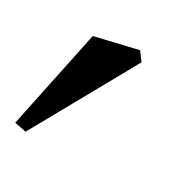

<svg xmlns="http://www.w3.org/2000/svg" viewBox="-103 -189 355 371"><g transform="rotate(30 74.0 -3.5)"><path d="M-2 120 -28 115 18 -105 111 -127 125 -108Z"/></g></svg>

Font: Manuale
Style: Italic
Weight: 400
Italic angle: -11°
Designer: Eduardo Tunni / Pablo Cosgaya
Foundry: Eduardo Tunni / Pablo Cosgaya
Version: Version 1.002